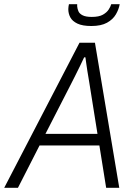

<svg xmlns="http://www.w3.org/2000/svg" viewBox="-50 -888 645 908"><path d="M-30 0 326 -686H399L514 0H452L420 -200H137L35 0ZM165 -255H411L373 -493Q371 -505 368.5 -520.5Q366 -536 363 -553.5Q360 -571 358 -587.5Q356 -604 354 -617H348Q340 -599 328.5 -576Q317 -553 306 -530.5Q295 -508 287 -493ZM382 -765Q340 -765 316 -776.5Q292 -788 282.5 -806Q273 -824 273 -845Q273 -851 274 -857Q275 -863 276 -868H315Q315 -866 315 -863Q315 -860 315 -858Q316 -846 321 -834.5Q326 -823 341 -815.5Q356 -808 384 -808Q418 -808 436.5 -818.5Q455 -829 464 -843Q473 -857 476 -868H516Q512 -844 498 -820Q484 -796 456 -780.5Q428 -765 382 -765Z"/></svg>

Font: Archivo SemiCondensed ExtraLight
Style: Italic
Weight: 250
Width: 4
Italic angle: -10°
Designer: Hector Gatti
Foundry: Omnibus-Type
Version: Version 2.001